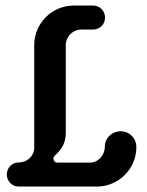

<svg xmlns="http://www.w3.org/2000/svg" viewBox="-20 -684 540 704"><path d="M221.2 -517.6C221.2 -549.8 246.6 -575.7 279.3 -575.7H321.3C346.2 -575.7 365.2 -594.7 365.2 -619.6C365.2 -643.6 346.2 -663.6 321.3 -663.6H250C170.9 -663.6 105.5 -598.6 105.5 -519V-143.1C105.5 -111.8 80.6 -88.4 47.9 -88.4C23.9 -88.4 4.9 -68.4 4.9 -43.9C4.9 -20.5 23.9 0 47.9 0H335.4C415 0 480 -64.9 480 -144.5C480 -177.7 454.6 -202.6 422.9 -202.6C389.6 -202.6 364.3 -177.7 364.3 -145.5C364.3 -115.2 339.8 -87.9 311.5 -87.9H189.9C179.7 -87.9 175.8 -96.7 175.8 -102.5C175.8 -109.9 182.1 -114.7 188 -120.1C205.6 -137.7 221.2 -159.7 221.2 -196.3Z"/></svg>

Font: Supermercado One
Style: Regular
Weight: 400
Designer: James Grieshaber
Foundry: James Grieshaber
Version: Version 1.002